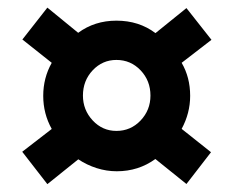

<svg xmlns="http://www.w3.org/2000/svg" viewBox="-20 -525 609 501"><path d="M184.3 -109.3Q206.5 -94.5 232.2 -86.3Q258 -78.1 284.7 -78.1Q341.3 -78.1 385.4 -110.1L466.5 -44.9L530.6 -127.8L454 -188.7Q476.2 -229.9 476.2 -274.8Q476.2 -323.2 454 -361.1L531.8 -421.1L466.5 -503.9L385.7 -438.6Q342.6 -471.1 283.8 -471.1Q227 -471.1 184 -439.4L103.6 -505.1L38.4 -421.9L115 -361.1Q92.8 -321.8 92.8 -274.8Q92.8 -228.3 115 -188.5L38 -129L103.6 -44.5ZM196.4 -275.6Q196.4 -314.5 221.9 -341.6Q247.4 -368.6 283.8 -368.6Q321 -368.6 346.8 -341.6Q372.6 -314.5 372.6 -275.6Q372.6 -237.7 346.8 -210.5Q321 -183.4 283.8 -183.4Q247.4 -183.4 221.9 -210.7Q196.4 -238.1 196.4 -275.6Z"/></svg>

Font: Arad-FD-VF Thin
Style: Regular
Weight: 100
Designer: Mohammad Darvishi
Version: Version 1.010;September 21, 2024;FontCreator 15.0.0.2992 64-